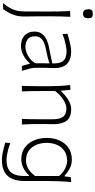

<svg xmlns="http://www.w3.org/2000/svg" viewBox="493 -1281 999 2025"><g transform="rotate(90 992.5 -268.5)"><path d="M12.7 199.7Q38.6 167.5 58.3 135.7Q78.1 104 89.4 64.9Q100.6 25.9 100.6 -27.8L101.6 -277.3Q101.6 -342.3 100.6 -396.7Q99.6 -451.2 96.7 -508.3L157.2 -510.3Q154.3 -452.6 153.1 -397.7Q151.9 -342.8 151.9 -277.3Q151.9 -211.4 152.3 -165Q152.8 -118.7 153.3 -84.2Q153.8 -49.8 153.8 -18.1Q153.8 32.2 141.1 72.5Q128.4 112.8 110.6 143.8Q92.8 174.8 76.7 197.3ZM124.5 -645Q99.6 -645 88.6 -659.4Q77.6 -673.8 77.6 -705.6Q77.6 -728.5 89.1 -738.3Q100.6 -748 126 -748Q150.9 -748 161.6 -737.5Q172.4 -727.1 172.4 -702.1Q172.4 -672.9 161.4 -658.9Q150.4 -645 124.5 -645Z M466.3 9.8Q393.1 9.8 353 -29.3Q313 -68.4 313 -130.4Q313 -170.9 328.4 -198.2Q343.8 -225.6 368.2 -242.7Q392.6 -259.8 420.9 -269.5Q449.2 -279.3 475.1 -284.7L648.4 -320.3Q650.9 -385.3 633.8 -417.5Q616.7 -449.7 586.4 -460.4Q556.2 -471.2 519 -471.2Q497.1 -471.2 447 -461.2Q397 -451.2 339.8 -428.7L335.9 -481Q359.4 -487.8 392.3 -496.8Q425.3 -505.9 460.4 -512.7Q495.6 -519.5 525.4 -519.5Q604.5 -519.5 651.1 -477.8Q697.8 -436 697.8 -343.3Q697.8 -320.8 696.3 -286.1Q694.8 -251.5 694.8 -216.8V-146Q694.8 -114.3 704.1 -78.1Q713.4 -42 727.1 0H674.8L652.3 -82.5H645.5Q612.8 -41 562.7 -15.6Q512.7 9.8 466.3 9.8ZM477.1 -37.1Q502 -37.1 534.2 -48.6Q566.4 -60.1 596.9 -83.5Q627.4 -106.9 647 -142.6L647.9 -293Q638.7 -288.6 623.3 -283Q607.9 -277.3 578.1 -270Q548.3 -262.7 494.6 -252.4Q459.5 -245.6 429.4 -232.9Q399.4 -220.2 381.1 -197.5Q362.8 -174.8 362.8 -137.7Q362.8 -83 395 -60.1Q427.2 -37.1 477.1 -37.1Z M885.3 0Q887.7 -57.1 888.4 -110.1Q889.2 -163.1 889.2 -226.1V-277.3Q889.2 -332.5 886.5 -391.6Q883.8 -450.7 877 -508.3L927.2 -512.2L936.5 -414.6H943.8Q962.9 -436.5 992.9 -460.9Q1022.9 -485.4 1059.1 -502.4Q1095.2 -519.5 1131.8 -519.5Q1216.3 -519.5 1252.9 -472.4Q1289.6 -425.3 1289.6 -336.9Q1289.6 -304.2 1288.8 -275.9Q1288.1 -247.6 1288.1 -226.1Q1288.1 -163.1 1288.8 -110.1Q1289.6 -57.1 1293 0H1234.4Q1236.8 -57.1 1237.3 -109.9Q1237.8 -162.6 1237.8 -224.6V-326.2Q1237.8 -397 1212.4 -433.1Q1187 -469.2 1120.6 -469.2Q1093.8 -469.2 1060.8 -453.4Q1027.8 -437.5 995.8 -410.6Q963.9 -383.8 939.9 -349.6V-224.6Q939.9 -162.6 940.7 -109.9Q941.4 -57.1 944.3 0Z M1663.6 210.9Q1636.2 210.9 1602.8 204.8Q1569.3 198.7 1537.8 190.4Q1506.3 182.1 1484.4 176.3L1488.8 122.1Q1543 143.1 1591.3 152.8Q1639.6 162.6 1660.6 162.6Q1757.8 162.6 1797.1 115.7Q1836.4 68.8 1836.4 -23.9V-74.2H1829.1Q1792 -34.7 1748.3 -14.2Q1704.6 6.3 1661.1 6.3Q1585.9 6.3 1535.6 -30.8Q1485.4 -67.9 1460 -128.9Q1434.6 -189.9 1434.6 -261.7Q1434.6 -337.4 1461.7 -397.2Q1488.8 -457 1539.8 -491.7Q1590.8 -526.4 1662.6 -526.4Q1716.8 -526.4 1760 -502.7Q1803.2 -479 1833.5 -450.2H1840.8L1847.2 -515.6L1900.4 -519.5Q1894.5 -460 1891.8 -399.2Q1889.2 -338.4 1889.2 -281.2V-27.3Q1889.2 44.4 1867.7 98.1Q1846.2 151.9 1796.9 181.4Q1747.6 210.9 1663.6 210.9ZM1671.4 -43Q1767.1 -43.9 1835.9 -139.6V-391.6Q1801.3 -433.6 1757.6 -455.3Q1713.9 -477.1 1673.3 -477.5Q1610.8 -476.1 1569.3 -446.5Q1527.8 -417 1507.3 -368.4Q1486.8 -319.8 1486.8 -260.7Q1486.8 -204.1 1506.3 -154.8Q1525.9 -105.5 1566.7 -75Q1607.4 -44.4 1671.4 -43Z"/></g></svg>

Font: Pinar DS1-Light
Style: Regular
Weight: 300
Designer: Amin Abedi
Version: Version 2.000